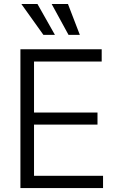

<svg xmlns="http://www.w3.org/2000/svg" viewBox="-20 -958 602 978"><path d="M84 -707H498V-644.5H153.3V-384.8H476.6V-323.2H153.3V-62.5H504.9V0H84ZM88.9 -937.5H170.9L259.8 -780.3H201.2ZM243.2 -937.5H326.2L386.7 -780.3H329.1Z"/></svg>

Font: Pretendard Light
Style: Regular
Weight: 300
Designer: Base glyphs from Inter by Rasmus Andersson; Hangeul glyphs from Noto Sans CJK(Source Han Sans) by Jang Soo-young and Kan
Foundry: Kil Hyung-jin
Version: Version 1.309